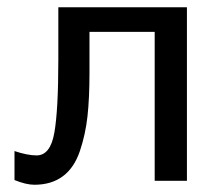

<svg xmlns="http://www.w3.org/2000/svg" viewBox="-20 -499 586 530"><path d="M20 -2V-82Q56 -70 81 -70Q119 -70 130 -132.5Q141 -195 141 -334V-479H496V0H407V-411H227V-298Q227 -228 221.5 -178Q216 -128 200.5 -82Q185 -36 153.5 -12.5Q122 11 75 11Q52 11 20 -2Z"/></svg>

Font: Karmilla
Style: Regular
Weight: 400
Designer: Jonathan Pinhorn
Version: Version 1.000